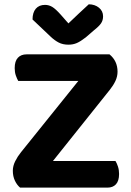

<svg xmlns="http://www.w3.org/2000/svg" viewBox="-20 -857 599 877"><path d="M76 -161.8 435.4 -608.7H480.2Q516.9 -578.5 516.9 -529.5Q516.9 -507.7 507.2 -487.1Q497.4 -466.5 481.7 -446.9L124.7 0H71.8Q57.4 -12 48 -31.9Q38.6 -51.9 38.6 -77.1Q38.6 -98.9 49.5 -120.7Q60.3 -142.5 76 -161.8ZM92.1 0 158.3 -121.5H507.5Q513.7 -111.6 518.8 -96.3Q523.9 -81.1 523.9 -62.3Q523.9 -30.7 509.7 -15.3Q495.6 0 470.9 0ZM451.9 -608.7 399.5 -487.2H63.4Q57.6 -497.1 52.3 -512.2Q47.1 -527.2 47.1 -545.7Q47.1 -577.6 61.6 -593.2Q76.1 -608.7 101.1 -608.7ZM292.5 -750.1Q315.2 -771.7 338.9 -794.2Q362.6 -816.8 385.5 -837.4Q413.4 -837.1 432.1 -821.8Q450.8 -806.4 450.8 -782.4Q450.8 -764 441.5 -750.4Q432.2 -736.8 409.2 -718.7L371.9 -686.4Q348.1 -667.9 330.9 -660.4Q313.6 -652.9 292.5 -652.9Q266.9 -652.9 247.9 -662.8Q229 -672.7 211.6 -689.3L128.6 -768Q128.6 -799.8 143.6 -817.3Q158.6 -834.7 185.7 -834.7Q203.1 -834.7 218.6 -825.5Q234 -816.3 257.7 -789.7Z"/></svg>

Font: Baloo Bhaina 2
Style: Regular
Weight: 400
Designer: Yesha Goshar, Manish Minz, Shuchita Grover and Ek Type
Foundry: Ek Type
Version: Version 1.700